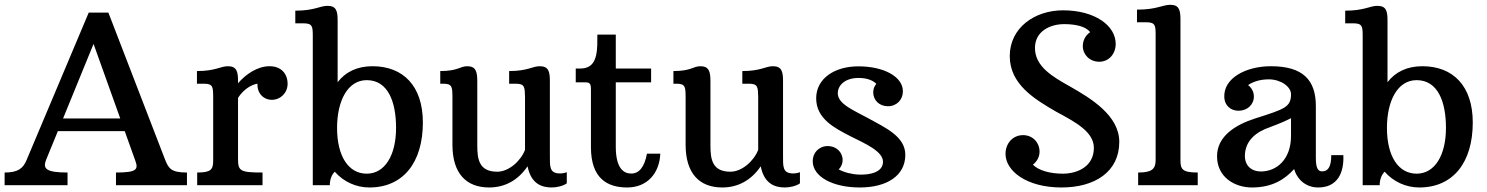

<svg xmlns="http://www.w3.org/2000/svg" viewBox="-25 -786 6314 815"><path d="M-5.4 0H261.7V-53.7C171.4 -53.7 155.8 -69.3 170.4 -106.9L220.7 -229.5H504.4L548.3 -106.9C563.5 -66.9 557.6 -53.7 467.3 -53.7V0H768.6V-53.7C701.7 -53.7 691.4 -70.3 676.3 -106.9L435.1 -732.4H351.6L87.9 -106.9C72.8 -69.3 48.8 -53.7 -5.4 -53.7ZM242.7 -283.2 372.1 -599.6 485.4 -283.2Z M812 0H1089.4V-53.7C996.6 -53.7 985.4 -59.6 985.4 -109.4V-370.6C1007.8 -405.8 1041.5 -426.8 1067.9 -430.7C1065.9 -391.1 1092.8 -362.3 1128.9 -362.3C1166 -362.3 1195.8 -392.1 1195.8 -430.2C1195.8 -472.2 1169.4 -504.9 1119.1 -504.9C1066.9 -504.9 1017.1 -469.7 985.4 -432.6V-442.4C985.4 -482.4 979.5 -504.9 942.4 -504.9C910.6 -504.9 890.1 -484.4 811 -484.4V-430.7H840.8C879.4 -430.7 879.4 -416.5 879.9 -374V-105C879.9 -66.4 871.1 -53.7 812 -53.7Z M1302.7 0H1375C1375 -22.9 1382.3 -43.9 1396 -57.1C1432.6 -15.1 1485.8 9.8 1543 9.8C1686 9.8 1770 -95.7 1770 -266.1C1770 -420.9 1686.5 -504.9 1556.2 -504.9C1490.2 -504.9 1440.9 -480 1408.2 -437V-698.7C1408.2 -738.8 1402.8 -761.2 1365.2 -761.2C1332.5 -761.2 1310.5 -740.7 1228.5 -740.7V-687H1263.2C1302.2 -687 1302.7 -672.9 1302.7 -630.4ZM1405.8 -243.2C1405.8 -356.9 1450.2 -445.8 1531.7 -445.8C1623 -445.8 1656.2 -352.1 1656.2 -243.2C1656.2 -127 1608.9 -48.8 1531.7 -48.8C1454.6 -48.8 1405.8 -122.1 1405.8 -243.2Z M1895.5 -171.4C1895.5 -50.8 1953.1 9.8 2051.3 9.8C2118.2 9.8 2174.3 -21 2214.4 -80.1C2229 -5.4 2274.9 9.8 2316.9 9.8C2336.9 9.8 2365.2 3.9 2380.9 -7.8V-55.2C2373.5 -51.8 2361.8 -49.8 2352.5 -49.8C2306.2 -49.8 2309.1 -79.1 2309.1 -129.9V-442.4C2309.1 -482.4 2303.2 -504.9 2266.1 -504.9C2234.4 -504.9 2215.3 -484.4 2136.2 -484.4V-430.7H2164.1C2202.6 -430.7 2202.6 -416.5 2203.6 -374V-149.9C2185.1 -101.6 2133.8 -57.1 2085.9 -57.1C2008.8 -57.1 2001 -109.4 2001 -168V-440.4C2001 -480.5 1995.6 -504.9 1958.5 -504.9C1927.2 -504.9 1919.9 -484.4 1843.8 -484.4V-430.7H1856.4C1895 -430.7 1895 -416.5 1895.5 -374Z M2483.4 -161.1C2483.4 -29.8 2551.8 9.8 2637.2 9.8C2722.2 9.8 2774.4 -50.3 2777.8 -133.8H2721.2C2710.4 -75.2 2687 -49.3 2654.3 -49.3C2622.6 -49.3 2588.9 -71.3 2588.9 -162.6V-436.5H2738.8V-495.1H2588.9V-639.2H2510.7L2510.3 -595.7C2508.3 -523.9 2486.3 -495.1 2437 -495.1H2418.9V-436.5H2459C2479 -436.5 2483.4 -430.7 2483.4 -405.3Z M2885.3 -171.4C2885.3 -50.8 2942.9 9.8 3041 9.8C3107.9 9.8 3164.1 -21 3204.1 -80.1C3218.8 -5.4 3264.6 9.8 3306.6 9.8C3326.7 9.8 3355 3.9 3370.6 -7.8V-55.2C3363.3 -51.8 3351.6 -49.8 3342.3 -49.8C3295.9 -49.8 3298.8 -79.1 3298.8 -129.9V-442.4C3298.8 -482.4 3293 -504.9 3255.9 -504.9C3224.1 -504.9 3205.1 -484.4 3126 -484.4V-430.7H3153.8C3192.4 -430.7 3192.4 -416.5 3193.4 -374V-149.9C3174.8 -101.6 3123.5 -57.1 3075.7 -57.1C2998.5 -57.1 2990.7 -109.4 2990.7 -168V-440.4C2990.7 -480.5 2985.4 -504.9 2948.2 -504.9C2917 -504.9 2909.7 -484.4 2833.5 -484.4V-430.7H2846.2C2884.8 -430.7 2884.8 -416.5 2885.3 -374Z M3424.8 -102.1C3424.8 -35.2 3511.2 9.8 3624.5 9.8C3740.2 9.8 3817.9 -40.5 3817.9 -128.9C3817.9 -206.5 3732.9 -244.1 3661.1 -283.7C3600.1 -317.4 3531.2 -343.8 3531.2 -390.1C3531.2 -423.3 3561 -455.1 3619.6 -455.1C3655.8 -455.1 3680.2 -444.8 3694.8 -430.2C3686.5 -420.4 3681.6 -407.7 3681.6 -394C3681.6 -361.3 3707 -335 3744.1 -335C3781.2 -335 3807.6 -362.8 3807.6 -398.4C3807.6 -460.9 3726.1 -504.4 3618.7 -504.4C3517.1 -504.4 3439.5 -452.6 3439.5 -368.7C3439.5 -282.2 3517.1 -242.2 3587.4 -206.5C3646 -176.8 3723.1 -144.5 3723.1 -99.1C3723.1 -54.2 3666.5 -43 3621.1 -44.9C3591.8 -45.9 3558.1 -54.2 3535.2 -66.9C3545.4 -77.1 3551.8 -91.3 3551.8 -106.4C3551.8 -140.1 3524.9 -166 3488.8 -166C3451.2 -166 3424.8 -137.7 3424.8 -102.1Z M4243.2 -132.8C4243.2 -61 4331.5 9.8 4481 9.8C4622.1 9.8 4726.1 -56.6 4726.1 -183.6C4726.1 -294.9 4607.9 -367.2 4517.1 -418.9C4441.9 -460.9 4368.2 -503.9 4368.2 -582.5C4368.2 -653.3 4432.6 -683.6 4492.2 -683.6C4536.1 -683.6 4583.5 -675.3 4602.5 -649.4C4583.5 -636.7 4571.3 -615.2 4571.3 -590.3C4571.3 -553.7 4601.1 -523.9 4641.1 -523.9C4682.1 -523.9 4710.9 -557.6 4710.9 -599.6C4710.9 -677.7 4622.1 -742.2 4487.3 -742.2C4366.2 -742.2 4261.2 -667.5 4261.2 -547.9C4261.2 -428.2 4366.2 -365.2 4458 -312C4541.5 -267.1 4618.2 -226.1 4618.2 -158.2C4618.2 -80.6 4550.8 -48.8 4485.8 -48.8C4436.5 -48.8 4385.7 -60.5 4359.4 -86.9C4376.5 -100.1 4387.7 -120.1 4387.7 -142.1C4387.7 -181.6 4357.9 -212.4 4317.9 -212.4C4273.9 -212.4 4243.2 -177.2 4243.2 -132.8Z M4806.2 0H5059.1V-53.7C4993.7 -53.7 4985.8 -67.4 4985.8 -106V-703.1C4985.8 -743.2 4980 -765.6 4942.9 -765.6C4908.7 -765.6 4886.2 -745.1 4801.3 -745.1V-691.4H4840.8C4879.9 -691.4 4880.4 -677.2 4880.4 -634.8V-106C4880.4 -67.4 4862.8 -53.7 4806.2 -53.7Z M5141.1 -122.6C5141.1 -33.2 5216.8 9.8 5289.1 9.8C5377.4 9.8 5429.7 -25.9 5468.3 -68.4C5481.9 -22 5520 9.8 5570.3 9.8C5652.8 9.8 5680.7 -53.2 5677.2 -127.4H5626C5626 -72.3 5608.9 -58.6 5586.4 -58.6C5566.9 -58.6 5560.5 -78.1 5560.5 -116.7V-335.9C5560.5 -446.3 5505.9 -504.9 5369.6 -504.9C5265.6 -504.9 5167 -455.6 5171.9 -371.6C5173.8 -338.9 5198.2 -315.9 5232.4 -315.9C5268.6 -315.9 5297.4 -340.8 5297.4 -376.5C5297.4 -396.5 5287.6 -413.6 5272.9 -424.8C5292.5 -438.5 5322.8 -449.2 5360.8 -449.2C5411.6 -449.2 5455.1 -418 5455.1 -386.2C5455.1 -331.5 5429.2 -323.2 5301.3 -282.7C5220.2 -256.3 5141.1 -208.5 5141.1 -122.6ZM5259.3 -124C5259.3 -173.8 5288.6 -213.9 5345.2 -238.3C5368.7 -247.6 5417.5 -264.6 5455.1 -284.2V-209C5455.1 -108.9 5393.6 -58.1 5327.1 -58.1C5286.6 -58.1 5259.3 -83.5 5259.3 -124Z M5759.3 0H5831.5C5831.5 -22.9 5838.9 -43.9 5852.5 -57.1C5889.2 -15.1 5942.4 9.8 5999.5 9.8C6142.6 9.8 6226.6 -95.7 6226.6 -266.1C6226.6 -420.9 6143.1 -504.9 6012.7 -504.9C5946.8 -504.9 5897.5 -480 5864.7 -437V-698.7C5864.7 -738.8 5859.4 -761.2 5821.8 -761.2C5789.1 -761.2 5767.1 -740.7 5685.1 -740.7V-687H5719.7C5758.8 -687 5759.3 -672.9 5759.3 -630.4ZM5862.3 -243.2C5862.3 -356.9 5906.7 -445.8 5988.3 -445.8C6079.6 -445.8 6112.8 -352.1 6112.8 -243.2C6112.8 -127 6065.4 -48.8 5988.3 -48.8C5911.1 -48.8 5862.3 -122.1 5862.3 -243.2Z"/></svg>

Font: Arbutus Slab
Style: Regular
Weight: 400
Designer: Karolina Lach
Foundry: Karolina Lach
Version: Version 1.001